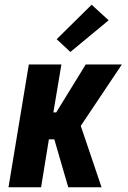

<svg xmlns="http://www.w3.org/2000/svg" viewBox="-20 -793 540 813"><path d="M16 0 102 -520H240L206 -317H218L343 -520H496L322 -260L410 0H269L210 -203H187L154 0ZM278 -573 220 -627 368 -773 440 -707Z"/></svg>

Font: Iosevka SS18 Heavy
Style: Italic
Weight: 900
Italic angle: -9°
Monospace: yes
Designer: Belleve Invis
Foundry: Belleve Invis
Version: Version 25.1.1; ttfautohint (v1.8.4)